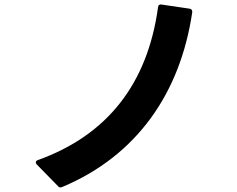

<svg xmlns="http://www.w3.org/2000/svg" viewBox="-20 -782 1040 842"><path d="M811 -744 689 -762C680 -764 674 -760 673 -750C627 -414 450 -189 146 -80C140 -78 137 -74 137 -70C137 -67 138 -64 141 -61L234 34C237 38 241 40 245 40C248 40 250 39 253 38C582 -100 771 -376 823 -728C824 -737 820 -743 811 -744Z"/></svg>

Font: LINE Seed JP_OTF Bold
Style: Regular
Weight: 700
Designer: LINE & Fontrix & Fontworks
Version: Version 1.009